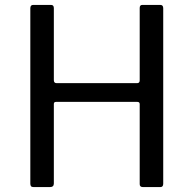

<svg xmlns="http://www.w3.org/2000/svg" viewBox="-20 -762 788 782"><path d="M539.5 -347H208Q199.3 -347 199.3 -338.5V-14.5Q199.3 0 183 0H117.4Q109.4 0 106.5 -3.5Q103.5 -6.9 103.5 -14.1V-728.4Q103.5 -742 115.2 -742H187.8Q199.3 -742 199.3 -729V-435.4Q199.3 -423.3 210.8 -423.3H538.2Q549 -423.3 549 -434.6V-729.7Q549 -742 559.7 -742H633Q644.8 -742 644.8 -728.4V-13.6Q644.8 0 633 0H562.6Q549 0 549 -11.8V-337.8Q549 -347 539.5 -347Z"/></svg>

Font: Libre Franklin Thin
Style: Regular
Weight: 100
Designer: Pablo Impallari, Rodrigo Fuenzalida, Nhung Nguyen
Foundry: Impallari Type
Version: Version 3.000